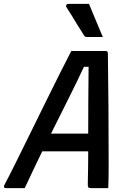

<svg xmlns="http://www.w3.org/2000/svg" viewBox="-52 -966 672 986"><path d="M75 0H-21Q-36 0 -30 -15Q-6 -60 28 -128.5Q62 -197 101 -276.5Q140 -356 179.5 -436Q219 -516 254 -586Q289 -656 314 -704H492Q502 -704 502 -692Q504 -564 505 -417.5Q506 -271 506 -112Q506 -85 505.5 -57Q505 -29 504 0H414Q404 0 401 -5Q398 -10 399 -28Q400 -69 400.5 -109.5Q401 -150 401 -189H165Q142 -142 119.5 -94.5Q97 -47 75 0ZM379 -623Q343 -545 299 -458Q255 -371 210 -280H401Q401 -368 401.5 -453Q402 -538 403 -623ZM405 -946Q424 -900 440.5 -860.5Q457 -821 476 -776H395Q385 -776 381 -782Q357 -819 343.5 -841.5Q330 -864 318 -883.5Q306 -903 288 -931Q286 -936 289 -941Q292 -946 299 -946Z"/></svg>

Font: Recursive Mn Lnr St Med
Style: Italic
Weight: 500
Italic angle: -15°
Monospace: yes
Version: Version 1.079;hotconv 1.0.112;makeotfexe 2.5.65598; ttfautoh